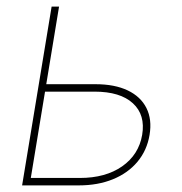

<svg xmlns="http://www.w3.org/2000/svg" viewBox="-20 -561 550 581"><path d="M110.4 -306.2H269Q327.1 -306.2 366.5 -287.4Q405.8 -268.6 423.1 -234.1Q440.4 -199.7 432.6 -152.8Q424.8 -106 396 -71.5Q367.2 -37.1 321.8 -18.6Q276.4 0 218.3 0H46.9L136.2 -541H158.7L73.2 -22.5H221.7Q299.3 -22.5 349.6 -57.6Q399.9 -92.8 410.2 -152.8Q420.4 -213.4 382.1 -248.5Q343.8 -283.7 266.1 -283.7H106.4Z"/></svg>

Font: Inter 17pt Thin
Style: Italic
Weight: 250
Italic angle: -9.3988°
Version: Version 4.001;git-66647c0bb